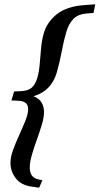

<svg xmlns="http://www.w3.org/2000/svg" viewBox="-20 -731 462 890"><path d="M33 -265.5 45.5 -307 77.5 -308.5Q110.5 -310 127.2 -324.8Q144 -339.5 153.5 -371.5Q161.5 -399.5 164.2 -435.5Q167 -471.5 170.5 -508.5Q174 -545.5 183 -577Q197.5 -628 243 -664.8Q288.5 -701.5 371.5 -707.5L421.5 -711L413.5 -671L382 -668.5Q341.5 -665.5 319.8 -642.8Q298 -620 287 -581.5Q275.5 -542.5 266.2 -493Q257 -443.5 242.5 -392.5Q230 -351.5 203.5 -324.2Q177 -297 135 -285Q161 -275 172.5 -256Q184 -237 184 -212Q184 -187 174 -153.5Q164 -120 150.8 -83.5Q137.5 -47 127.8 -13.2Q118 20.5 118 46Q118 92 157.5 100.5L176.5 104.5L161.5 139L126 134Q77.5 127 53 95.2Q28.5 63.5 28.5 23.5Q28.5 -3.5 41 -37.2Q53.5 -71 69.5 -106Q85.5 -141 98 -172.2Q110.5 -203.5 110.5 -226Q110.5 -262 65 -264Z"/></svg>

Font: Newsreader Text
Style: Bold Italic
Weight: 700
Italic angle: -17°
Designer: Hugues Gentile
Foundry: Production Type
Version: Version 1.001